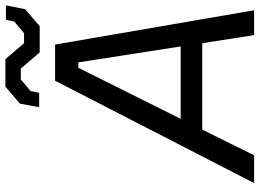

<svg xmlns="http://www.w3.org/2000/svg" viewBox="-145 -816 961 711"><g transform="rotate(-90 335.5 -460.5)"><path d="M497 -794 437 -864H397L354 -828L347 -796H294L307 -867L370 -921H472L531 -852H568L611 -888L618 -919H671L657 -848L594 -794ZM13 0 392 -737H526L653 0H561L531 -192H211L116 0ZM251 -272H519L460 -651H440Z"/></g></svg>

Font: Tomorrow
Style: Italic
Weight: 400
Italic angle: -10°
Designer: Tony de Marco, Monica Rizzolli
Foundry: Just in Type
Version: Version 2.002